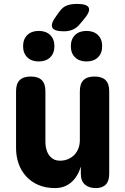

<svg xmlns="http://www.w3.org/2000/svg" viewBox="-20 -951 640 981"><path d="M388 -235V-485Q388 -523 406.5 -541.5Q425 -560 463 -560Q501 -560 519.5 -541.5Q538 -523 538 -485V-63Q538 -26 520.5 -8Q503 10 469 10Q435 10 414 -8Q393 -26 393 -63V-100Q377 -47 343 -18.5Q309 10 261 10Q213 10 176 -6Q139 -22 113.5 -50Q88 -78 75 -115Q62 -152 62 -195V-485Q62 -523 80.5 -541.5Q99 -560 137 -560Q175 -560 193.5 -541.5Q212 -523 212 -485V-225Q212 -208 216 -191Q220 -174 229 -160.5Q238 -147 252 -138.5Q266 -130 287 -130Q310 -130 329 -138.5Q348 -147 361 -161Q374 -175 381 -194Q388 -213 388 -235ZM307 -791Q256 -791 247 -810.5Q238 -830 268 -870L283 -891Q301 -916 323 -923.5Q345 -931 374 -931Q425 -931 433.5 -911.5Q442 -892 410 -854L389 -829Q373 -809 352.5 -800Q332 -791 307 -791ZM422 -637Q385 -637 363.5 -658Q342 -679 342 -715Q342 -751 363.5 -772Q385 -793 422 -793Q459 -793 480.5 -772Q502 -751 502 -715Q502 -679 480.5 -658Q459 -637 422 -637ZM178 -637Q141 -637 119.5 -658Q98 -679 98 -715Q98 -751 119.5 -772Q141 -793 178 -793Q215 -793 236.5 -772Q258 -751 258 -715Q258 -679 236.5 -658Q215 -637 178 -637Z"/></svg>

Font: Maple Mono ExtraBold
Style: Regular
Weight: 800
Monospace: yes
Designer: subframe7536
Version: Version 7.000